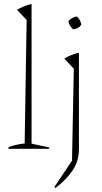

<svg xmlns="http://www.w3.org/2000/svg" viewBox="-20 -754 516 973"><path d="M23 0V-8Q39 -14 58 -19Q77 -24 105 -27L115 -653L66 -704Q101 -725 140 -734V-26L229 -7V0ZM261 199 256 193 345 60 354 -406 306 -457Q341 -478 380 -487V1Q380 61 349 108Q318 155 261 199ZM369 -671Q389 -653 392 -628Q376 -608 351 -605Q332 -622 326 -646Q343 -666 369 -671Z"/></svg>

Font: Piazzolla Thin
Style: Regular
Weight: 100
Designer: Juan Pablo del Peral
Foundry: Huerta Tipografica
Version: Version 1.330